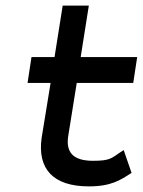

<svg xmlns="http://www.w3.org/2000/svg" viewBox="-20 -652 508 683"><path d="M78 -357H160L128 -161C113 -52 168 11 296 11C375 11 408 -11 448 -37L420 -118L409 -111C376 -89 372 -80 311 -80C240 -80 213 -110 223 -170L253 -357H454L468 -449H267L296 -632H203L174 -449H92Z"/></svg>

Font: Charger Sport
Style: BdExtObl
Weight: 700
Designer: Jasper
Foundry: Cannot Into Space Fonts
Version: Version 1.1